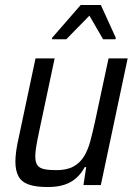

<svg xmlns="http://www.w3.org/2000/svg" viewBox="-20 -745 551 773"><path d="M172 8Q123 8 94.5 -2.5Q66 -13 54 -36Q42 -59 42 -94Q42 -114 45.5 -139Q49 -164 56 -194L123 -510H200L137 -213Q130 -180 126 -156Q122 -132 122 -116Q122 -92 130.5 -80Q139 -68 158 -64Q177 -60 207 -60Q249 -60 275.5 -74.5Q302 -89 318 -115Q334 -141 343.5 -176.5Q353 -212 362 -253L417 -510H494L386 0H316L327 -72H321Q309 -49 289.5 -30.5Q270 -12 241.5 -2Q213 8 172 8ZM189 -587 190 -593 305 -725H386L446 -593L445 -587H395L340 -682L247 -587Z"/></svg>

Font: Saira SemiCondensed
Style: Italic
Weight: 400
Width: 4
Italic angle: -12°
Designer: Hector Gatti with collaboration of the Omnibus-Type team
Foundry: Omnibus-Type
Version: Version 1.101